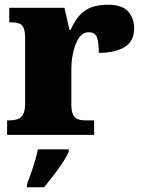

<svg xmlns="http://www.w3.org/2000/svg" viewBox="-20 -569 601 810"><path d="M10 0V-61H15Q38 -61 53.5 -66Q69 -71 77.5 -86.5Q86 -102 86 -133V-407Q86 -437 79.5 -451.5Q73 -466 59 -470.5Q45 -475 23 -475H19V-536H252L273 -443H278Q295 -482 317 -505.5Q339 -529 368 -539Q397 -549 436 -549Q495 -549 520.5 -520.5Q546 -492 546 -450Q546 -394 505 -370Q464 -346 397 -346Q397 -387 389.5 -410Q382 -433 354 -433Q336 -433 322.5 -420Q309 -407 300 -384.5Q291 -362 286 -334.5Q281 -307 281 -278V-128Q281 -99 288.5 -84.5Q296 -70 310 -65.5Q324 -61 342 -61H377V0ZM94 208Q101 189 110.5 162.5Q120 136 128 108.5Q136 81 140 61H270V71Q261 92 243.5 118.5Q226 145 205 172Q184 199 166 221H94Z"/></svg>

Font: Noto Serif Gujarati Black
Style: Regular
Weight: 900
Version: Version 2.102